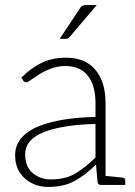

<svg xmlns="http://www.w3.org/2000/svg" viewBox="-20 -734 536 762"><path d="M172 8Q137 8 107 -6.5Q77 -21 58.5 -49.5Q40 -78 40 -119Q40 -151 58.5 -178Q77 -205 116 -225Q154 -244 214.5 -256Q275 -268 359 -270V-324Q359 -394 329 -433Q299 -472 238 -472Q209 -472 181.5 -461.5Q154 -451 131 -436Q108 -421 89 -408Q84 -407 80 -408Q76 -409 73 -413L65 -426Q104 -465 146 -485Q188 -505 242 -505Q295 -505 329.5 -482.5Q364 -460 381.5 -419.5Q399 -379 399 -324V0H383Q375 0 371.5 -2.5Q368 -5 367 -13L361 -81Q320 -40 276.5 -16Q233 8 172 8ZM181 -22Q241 -22 281 -46.5Q321 -71 359 -109V-242Q304 -241 253.5 -234Q203 -227 164 -213.5Q125 -200 102.5 -177.5Q80 -155 80 -121Q80 -72 110 -47Q140 -22 181 -22ZM386 0 390 -37 467 -29Q471 -29 474 -26Q477 -23 477 -18V0ZM217 -580 296 -699Q301 -708 307 -711Q313 -714 324 -714H364L257 -588Q254 -584 250 -582Q246 -580 241 -580Z"/></svg>

Font: Aleo ExtraLight
Style: Regular
Weight: 250
Designer: Alessio Laiso
Foundry: Alessio Laiso
Version: Version 2.001;gftools[0.9.29]